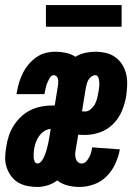

<svg xmlns="http://www.w3.org/2000/svg" viewBox="-27 -733 547 761"><path d="M121 8Q101 8 81 4Q61 0 44.5 -10Q28 -20 16.5 -36Q5 -52 -1 -70.5Q-7 -89 -6.5 -110Q-6 -131 -2 -152Q1 -173 8 -194.5Q15 -216 27.5 -235.5Q40 -255 57 -271Q74 -287 95 -297Q116 -307 138 -311Q160 -315 181 -315H190L203 -396Q204 -402 204 -408.5Q204 -415 202.5 -421Q201 -427 196.5 -431Q192 -435 185 -435Q179 -435 174 -429Q169 -423 166 -416.5Q163 -410 160 -403.5Q157 -397 155.5 -390.5Q154 -384 152.5 -377Q151 -370 150 -364L149 -360H38L40 -368Q43 -388 49 -407Q55 -426 64 -444Q73 -462 86.5 -478Q100 -494 117 -506Q134 -518 153.5 -523Q173 -528 193 -528Q214 -528 234.5 -523.5Q255 -519 272 -508Q290 -519 310.5 -523.5Q331 -528 350 -528Q372 -528 393 -523Q414 -518 430.5 -506Q447 -494 458 -476Q469 -458 473.5 -437.5Q478 -417 477 -395Q476 -373 473 -351Q468 -322 456 -293Q444 -264 421.5 -241.5Q399 -219 369 -208.5Q339 -198 309 -198Q303 -198 296.5 -198.5Q290 -199 283 -199L273 -139Q271 -130 271 -121Q271 -112 273.5 -104Q276 -96 282 -90.5Q288 -85 297 -85Q307 -85 314.5 -93Q322 -101 327 -110.5Q332 -120 334.5 -130Q337 -140 338 -149L448 -141Q443 -113 430.5 -85Q418 -57 396.5 -35Q375 -13 346 -2.5Q317 8 289 8Q264 8 240.5 2Q217 -4 200 -18Q183 -5 162 1.5Q141 8 121 8ZM310 -291Q322 -291 332.5 -300Q343 -309 349 -320Q355 -331 358 -343Q361 -355 363 -367Q364 -373 365 -379.5Q366 -386 366.5 -392.5Q367 -399 366.5 -405.5Q366 -412 365 -418Q364 -424 360.5 -429.5Q357 -435 351 -435Q343 -435 335.5 -429.5Q328 -424 323.5 -416.5Q319 -409 317 -400.5Q315 -392 313 -384L298 -292Q301 -292 304 -291.5Q307 -291 310 -291ZM122 -85Q129 -85 135 -91.5Q141 -98 144.5 -105Q148 -112 151 -119Q154 -126 156 -133.5Q158 -141 160 -148Q162 -155 163.5 -162.5Q165 -170 166.5 -177.5Q168 -185 169 -192L174 -222Q160 -221 148 -213Q136 -205 127.5 -193Q119 -181 114.5 -167.5Q110 -154 108 -141Q107 -133 106.5 -124.5Q106 -116 106.5 -108Q107 -100 110.5 -92.5Q114 -85 122 -85ZM155 -627V-713H455V-627Z"/></svg>

Font: Iosevka Heavy
Style: Italic
Weight: 900
Italic angle: -9°
Monospace: yes
Designer: Belleve Invis
Foundry: Belleve Invis
Version: Version 32.5.0; ttfautohint (v1.8.4)